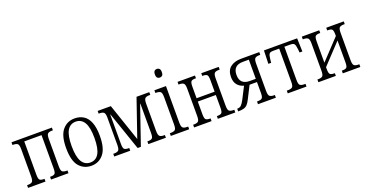

<svg xmlns="http://www.w3.org/2000/svg" viewBox="-36 -1430 4038 2121"><g transform="rotate(-20 1983.0 -369.5)"><path d="M30 0V-32H41Q74 -32 89.5 -44.5Q105 -57 105 -108V-428Q105 -479 89.5 -491.5Q74 -504 41 -504H30V-536H505V-504H494Q461 -504 445.5 -491.5Q430 -479 430 -428V-108Q430 -57 445.5 -44.5Q461 -32 494 -32H505V0H300V-32H310Q342 -32 355.5 -44Q369 -56 369 -106V-497H166V-106Q166 -56 179.5 -44Q193 -32 225 -32H235V0Z M774 10Q685 10 630 -55Q575 -120 575 -269Q575 -414 630.5 -480Q686 -546 774 -546Q833 -546 878 -518Q923 -490 947.5 -428.5Q972 -367 972 -269Q972 -123 916.5 -56.5Q861 10 774 10ZM774 -28Q840 -28 874 -86Q908 -144 908 -269Q908 -393 873.5 -450.5Q839 -508 774 -508Q708 -508 674 -450.5Q640 -393 640 -269Q640 -144 674.5 -86Q709 -28 774 -28Z M1043 0V-32H1054Q1088 -32 1103.5 -45Q1119 -58 1119 -108V-428Q1119 -478 1103.5 -491Q1088 -504 1054 -504H1043V-536H1198L1348 -95L1500 -536H1650V-504H1639Q1605 -504 1589.5 -491Q1574 -478 1574 -428V-108Q1574 -58 1589.5 -45Q1605 -32 1639 -32H1650V0H1444V-32H1454Q1486 -32 1500 -44Q1514 -56 1514 -106V-450H1511L1356 0H1318L1163 -450H1160V-106Q1160 -56 1173.5 -44Q1187 -32 1221 -32H1231V0Z M1816 -647Q1798 -647 1786.5 -658Q1775 -669 1775 -698Q1775 -726 1786.5 -737.5Q1798 -749 1816 -749Q1833 -749 1844.5 -737.5Q1856 -726 1856 -698Q1856 -669 1844.5 -658Q1833 -647 1816 -647ZM1708 0V-32H1721Q1754 -32 1769.5 -44.5Q1785 -57 1785 -107V-429Q1785 -479 1769.5 -491.5Q1754 -504 1721 -504H1710V-536H1846V-108Q1846 -58 1861.5 -45Q1877 -32 1911 -32H1924V0Z M1982 0V-32H1993Q2026 -32 2041.5 -44.5Q2057 -57 2057 -108V-428Q2057 -479 2041.5 -491.5Q2026 -504 1993 -504H1982V-536H2187V-504H2177Q2145 -504 2131.5 -492Q2118 -480 2118 -430V-294H2330V-430Q2330 -480 2316.5 -492Q2303 -504 2271 -504H2261V-536H2466V-504H2455Q2422 -504 2406.5 -491.5Q2391 -479 2391 -428V-108Q2391 -57 2406.5 -44.5Q2422 -32 2455 -32H2466V0H2261V-32H2271Q2303 -32 2316.5 -44Q2330 -56 2330 -106V-255H2118V-106Q2118 -56 2131.5 -44Q2145 -32 2177 -32H2187V0Z M2500 0V-32H2505Q2531 -32 2548 -48.5Q2565 -65 2585 -103L2658 -245Q2610 -258 2582.5 -292Q2555 -326 2555 -384Q2555 -461 2602.5 -498.5Q2650 -536 2729 -536H2943V-504H2932Q2898 -504 2882.5 -491.5Q2867 -479 2867 -428V-108Q2867 -58 2882.5 -45Q2898 -32 2932 -32H2943V0H2733V-32H2743Q2777 -32 2791.5 -44.5Q2806 -57 2806 -106V-234H2719L2644 -86Q2627 -52 2610 -33.5Q2593 -15 2567.5 -7.5Q2542 0 2500 0ZM2736 -272H2806V-497H2736Q2620 -497 2620 -384Q2620 -272 2736 -272Z M3083 0V-32H3098Q3131 -32 3147 -44Q3163 -56 3163 -106V-497H3091Q3058 -497 3046.5 -483Q3035 -469 3030 -421L3026 -380H2993L2998 -536H3388L3393 -380H3360L3356 -421Q3351 -469 3339.5 -483Q3328 -497 3295 -497H3224V-106Q3224 -56 3239.5 -44Q3255 -32 3288 -32H3303V0Z M3443 0V-32H3454Q3487 -32 3502.5 -44.5Q3518 -57 3518 -108V-428Q3518 -479 3502.5 -491.5Q3487 -504 3454 -504H3443V-536H3648V-504H3638Q3606 -504 3592.5 -492Q3579 -480 3579 -430V-180L3799 -414V-430Q3799 -480 3786 -492Q3773 -504 3741 -504H3730V-536H3936V-504H3925Q3891 -504 3875.5 -491.5Q3860 -479 3860 -428V-108Q3860 -57 3875.5 -44.5Q3891 -32 3925 -32H3936V0H3730V-32H3741Q3773 -32 3786 -44Q3799 -56 3799 -106V-361L3579 -127V-106Q3579 -56 3592.5 -44Q3606 -32 3638 -32H3648V0Z"/></g></svg>

Font: Noto Serif Condensed Light
Style: Regular
Weight: 300
Width: 3
Designer: Monotype Design Team
Foundry: Monotype Imaging Inc.
Version: Version 2.013